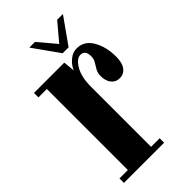

<svg xmlns="http://www.w3.org/2000/svg" viewBox="-211 -729 790 790"><g transform="rotate(-45 184.0 -334.5)"><path d="M12 0V-26H61V-497.5H12V-523.5H188.5L193.5 -472Q195.5 -481 205.2 -494.2Q215 -507.5 230.5 -518.2Q246 -529 266 -529Q309.5 -529 333.2 -488Q357 -447 357 -389.5Q357 -354 342.8 -335.2Q328.5 -316.5 304.5 -316.5Q282 -316.5 268.5 -333.5Q255 -350.5 255 -378.5Q255 -397 262.8 -410.2Q270.5 -423.5 278 -435.8Q285.5 -448 285.5 -463.5Q285.5 -499.5 258 -499.5Q235.5 -499.5 215.8 -465.8Q196 -432 196 -374.5V-26H246V0ZM211 -555.5 130.5 -669H163.5L228 -592.5L292.5 -669H326L245.5 -555.5Z"/></g></svg>

Font: Imbue 50pt ExtraBold
Style: Regular
Weight: 800
Designer: Tyler Finck
Foundry: Etcetera Type Company
Version: Version 1.102; ttfautohint (v1.8.3)